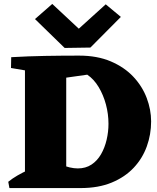

<svg xmlns="http://www.w3.org/2000/svg" viewBox="-20 -957 797 977"><path d="M300 0 288 -121Q313 -110 335 -105Q357 -100 376 -100Q416 -100 445.5 -119.5Q475 -139 494 -172Q513 -205 522.5 -245.5Q532 -286 532 -327Q532 -377 519 -425.5Q506 -474 482 -514Q458 -554 424 -577L311 -561L37 -666Q125 -671 209.5 -672.5Q294 -674 382 -674Q475 -674 544 -644.5Q613 -615 658.5 -566.5Q704 -518 726.5 -458.5Q749 -399 749 -339Q749 -273 727 -212Q705 -151 660.5 -103.5Q616 -56 548.5 -28Q481 0 390 0ZM28 0 22 -32Q43 -49 68 -63.5Q93 -78 121 -91L122 0ZM107 0V-666H317V0ZM166 -589 36 -611 37 -666H168ZM309 -713 158 -860 246 -937 381 -811 518 -935 595 -871 440 -715Z"/></svg>

Font: Eczar ExtraBold
Style: Regular
Weight: 800
Designer: Vaibhav Singh
Foundry: Rosetta Type Foundry
Version: Version 2.000